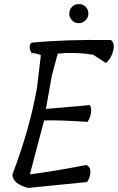

<svg xmlns="http://www.w3.org/2000/svg" viewBox="-20 -925 580 945"><path d="M415 -858.5Q415 -839 401 -825Q387 -811 367.5 -811Q348 -811 334.5 -825Q321 -839 321 -858.5Q321 -878 334.5 -891.5Q348 -905 368 -905Q388 -905 401.5 -891.5Q415 -878 415 -858.5ZM206 -389Q410 -406 422 -408Q431 -395 428 -371Q425 -347 411 -325Q267 -335 197 -332L127 -67Q252 -83 405 -113Q426 -103 425 -78Q424 -53 409 -29L118 0Q42 -21 41 -66Q126 -289 162 -492L181 -653Q167 -662 135 -664Q117 -697 135 -715Q297 -731 526 -728Q546 -713 537 -675Q528 -637 501 -615L438 -656Q348 -670 264 -661L235 -552Z"/></svg>

Font: Tillana
Style: Regular
Weight: 400
Designer: Lipi Raval (Devanagari, Latin), Jonny Pinhorn (Latin)
Foundry: Indian Type Foundry
Version: Version 2.003;PS 1.0;hotconv 1.0.79;makeotf.lib2.5.61930; tt